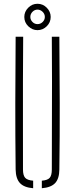

<svg xmlns="http://www.w3.org/2000/svg" viewBox="-20 -995 398 1019"><path d="M63 -95Q61 -274.5 61.2 -447.8Q61.5 -621 63 -800H103Q102 -680.5 101.8 -564Q101.5 -447.5 101.8 -331Q102 -214.5 102 -95Q102 -64.5 113.5 -51.5Q125 -38.5 156 -36V4Q107.5 0 85.8 -23.5Q64 -47 63 -95ZM202 4V-36Q233 -38.5 244 -51.5Q255 -64.5 255 -95Q255 -214.5 255.5 -331Q256 -447.5 256 -564Q256 -680.5 255 -800H295Q296.5 -621 297 -447.8Q297.5 -274.5 295 -95Q294.5 -47 272.8 -23.5Q251 0 202 4ZM179 -835Q151.5 -835 130.2 -855.5Q109 -876 109 -905Q109 -933 129.8 -954Q150.5 -975 179 -975Q207.5 -975 228.2 -954Q249 -933 249 -905Q249 -876 228 -855.5Q207 -835 179 -835ZM179 -867Q195 -867 206.5 -878.5Q218 -890 218 -905Q218 -921 206 -932.5Q194 -944 179 -944Q164 -944 152.5 -932.5Q141 -921 141 -905Q141 -890 152.2 -878.5Q163.5 -867 179 -867Z"/></svg>

Font: Big Shoulders Stencil Text Thin Thin
Style: Regular
Weight: 250
Version: Version 2.001